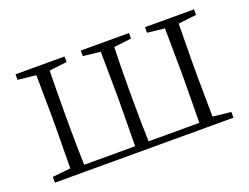

<svg xmlns="http://www.w3.org/2000/svg" viewBox="-84 -677 1098 846"><g transform="rotate(-20 464.5 -254.0)"><path d="M163 0H883V-27L798 -36L796 -226V-283L798 -472L883 -482V-508H653V-482L734 -473L736 -283V-226L734 -30H496C494 -85 493 -170 493 -226V-283C493 -336 494 -417 496 -472L578 -482V-508H352V-482L433 -473L435 -283V-226L433 -30H194C192 -85 191 -170 191 -226V-283C191 -336 192 -417 193 -472L276 -482V-508H46V-482L131 -473L133 -283V-226L131 -36L46 -27V0Z"/></g></svg>

Font: Noto Serif TC ExtraLight
Style: Regular
Weight: 200
Designer: Ryoko NISHIZUKA 西塚涼子 (kana & ideographs); Frank Grießhammer (Latin, Greek & Cyrillic); Wenlong ZHANG 张文龙 (bopomofo); San
Foundry: Adobe
Version: Version 2.001;hotconv 1.1.0;makeotfexe 2.6.0